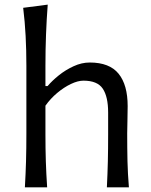

<svg xmlns="http://www.w3.org/2000/svg" viewBox="-20 -801 644 821"><path d="M86.4 0Q89.8 -58.1 91.3 -111.8Q92.8 -165.5 92.8 -230V-519.5Q92.8 -585.4 89.6 -647Q86.4 -708.5 79.1 -767.6L184.1 -781.2Q179.2 -717.8 176.8 -653.3Q174.3 -588.9 174.3 -519.5V-433.1H183.6Q202.6 -455.6 231.4 -478.8Q260.3 -502 294.7 -517.8Q329.1 -533.7 363.8 -533.7Q448.2 -533.7 487.1 -485.8Q525.9 -438 525.9 -347.2Q525.9 -313 524.9 -283.2Q523.9 -253.4 523.9 -230Q523.9 -165.5 525.1 -111.8Q526.4 -58.1 531.2 0H437Q439.9 -58.1 441.2 -111.3Q442.4 -164.6 442.4 -226.6V-319.8Q442.4 -387.7 419.4 -421.9Q396.5 -456.1 336.9 -456.1Q313 -456.1 283.2 -441.9Q253.4 -427.7 224.6 -403.6Q195.8 -379.4 174.3 -349.1V-226.6Q174.3 -164.6 176 -111.3Q177.7 -58.1 181.6 0Z"/></svg>

Font: Pinar DS3-Regular
Style: Regular
Weight: 400
Designer: Amin Abedi
Version: Version 2.000